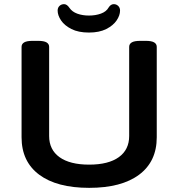

<svg xmlns="http://www.w3.org/2000/svg" viewBox="-20 -899 860 926"><path d="M410 7Q254 7 169 -56.5Q84 -120 84 -237V-673Q84 -687 96.5 -694.5Q109 -702 138 -702H163Q192 -702 204.5 -694.5Q217 -687 217 -673V-243Q217 -177 267 -141Q317 -105 410 -105Q503 -105 553 -141Q603 -177 603 -243V-673Q603 -687 615.5 -694.5Q628 -702 657 -702H683Q711 -702 723.5 -694.5Q736 -687 736 -673V-237Q736 -120 651 -56.5Q566 7 410 7ZM409 -742Q358 -742 324.5 -759Q291 -776 274.5 -800.5Q258 -825 258 -848Q258 -862 267 -870.5Q276 -879 289 -879Q303 -879 315 -861Q328 -842 353 -833Q378 -824 409 -824Q441 -824 467 -833.5Q493 -843 504 -863Q514 -879 529 -879Q541 -879 550 -870.5Q559 -862 559 -848Q559 -825 542.5 -800.5Q526 -776 492.5 -759Q459 -742 409 -742Z"/></svg>

Font: Asap Expanded SemiBold
Style: Regular
Weight: 600
Width: 7
Designer: Pablo Cosgaya
Foundry: Omnibus-Type
Version: Version 3.001; ttfautohint (v1.8.4.7-5d5b)